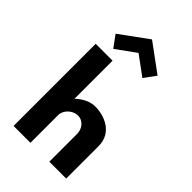

<svg xmlns="http://www.w3.org/2000/svg" viewBox="-207 -736 805 805"><g transform="rotate(45 196.0 -333.5)"><path d="M140 -487H40V0H140V-165C140 -194 170 -222 200 -222C232 -222 252 -194 252 -165V0H352V-192C352 -273 278 -300 225 -300C193 -300 163 -283 140 -261ZM69 -576 107 -524 194 -587 280 -524 318 -576 194 -667Z"/></g></svg>

Font: Hussar Tani
Style: Bold
Weight: 700
Foundry: Cannot Into Space Fonts
Version: Version 0.92